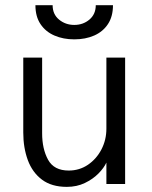

<svg xmlns="http://www.w3.org/2000/svg" viewBox="-20 -710 585 741"><path d="M237.8 11.2Q179.2 11.2 142.1 -16.6Q105 -44.4 87.4 -92Q69.8 -139.6 69.8 -198.7V-487.8H142.6V-195.8Q142.6 -135.3 165.5 -93.5Q188.5 -51.8 245.1 -51.8Q286.6 -51.8 319.6 -74.2Q352.5 -96.7 371.6 -133.5Q390.6 -170.4 390.6 -213.4V-487.8H462.9V0H390.6V-82.5Q380.9 -61.5 359.6 -40Q338.4 -18.6 307.4 -3.7Q276.4 11.2 237.8 11.2ZM266.6 -558.1Q224.1 -558.1 190.2 -572.8Q156.2 -587.4 136.5 -616.7Q116.7 -646 116.7 -689.9H183.1Q183.1 -654.8 208 -634.3Q232.9 -613.8 266.6 -613.8Q300.8 -613.8 325.2 -634.5Q349.6 -655.3 349.6 -689.9H416Q416 -646.5 396.7 -617.2Q377.4 -587.9 343.8 -573Q310.1 -558.1 266.6 -558.1Z"/></svg>

Font: Acari Sans
Style: Regular
Weight: 400
Designer: Alfredo Marco Pradil and Stefan Peev
Foundry: Hanken Design Co.
Version: Version 1.045;February 4, 2021;FontCreator 13.0.0.2655 64-bi